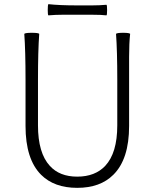

<svg xmlns="http://www.w3.org/2000/svg" viewBox="-20 -892 745 925"><path d="M352 13Q241 13 178 -50Q103 -125 103 -285V-507Q103 -647 97 -729Q102 -734 133 -734Q165 -734 169 -729Q163 -647 163 -509V-288Q163 -155 220 -93Q267 -41 352 -41Q438 -41 487 -93Q545 -155 545 -288V-509Q545 -647 539 -729Q544 -734 573 -734Q603 -734 607 -729Q602 -684 602 -618V-507V-285Q602 -125 526 -50Q463 13 352 13ZM213 -818Q210 -820 210 -844Q210 -868 213 -872Q266 -866 353 -866H423Q459 -866 493 -869Q496 -867 496 -843.5Q496 -820 493 -818Q468 -821 423 -821H353H283Q248 -821 213 -818Z"/></svg>

Font: GenSekiGothic TW L
Style: Regular
Weight: 300
Version: Version 1.501;PS 1;hotconv 16.6.51;makeotf.lib2.5.65220